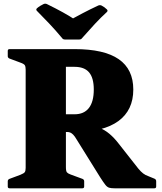

<svg xmlns="http://www.w3.org/2000/svg" viewBox="-20 -1020 878 1040"><path d="M559 -969Q566 -962 559 -955Q528 -927 494 -890.5Q460 -854 425 -814Q420 -806 409 -806H332Q321 -806 316 -814Q282 -855 246 -893Q210 -931 180 -961Q173 -968 180 -975Q188 -982 197.5 -988Q207 -994 216 -998Q225 -1002 234 -998Q283 -974 320 -953.5Q357 -933 389 -912H360Q391 -929 429 -949Q467 -969 512 -990Q521 -994 530 -990Q538 -986 545 -981Q552 -976 559 -969ZM337 -305V-401H384Q435 -401 461.5 -435Q488 -469 488 -535Q488 -598 462.5 -628Q437 -658 384 -658H337V-754H384Q544 -754 623 -699.5Q702 -645 702 -535Q702 -423 621 -364Q540 -305 384 -305ZM119 0V-754H337V0ZM601 0Q583 0 572 -3Q561 -6 551 -18.5Q541 -31 523 -59L396 -263Q385 -282 376.5 -290.5Q368 -299 360.5 -302Q353 -305 345 -305L426 -348Q477 -345 512 -331Q547 -317 573 -295Q599 -273 622 -243L729 -107Q743 -90 755.5 -80.5Q768 -71 783 -66L817 -52Q826 -48 826 -38V-10Q826 0 816 0ZM32 0Q22 0 22 -10V-38Q22 -47 31 -51L90 -73Q110 -81 114.5 -88Q119 -95 119 -111V-201H337V-115Q337 -93 342.5 -86.5Q348 -80 362 -75L427 -51Q436 -47 436 -38V-10Q436 0 426 0ZM22 -744Q22 -754 32 -754H337V-553H119V-643Q119 -659 114.5 -666.5Q110 -674 90 -681L31 -703Q22 -707 22 -716Z"/></svg>

Font: Hahmlet Black
Style: Regular
Weight: 900
Version: Version 1.002